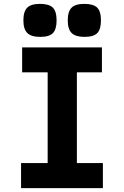

<svg xmlns="http://www.w3.org/2000/svg" viewBox="-20 -969 640 989"><path d="M88.5 -129H225.5V-596.5H94V-725H505V-596.5H376V-129H510V0H88.5ZM100.5 -864Q100.5 -910 120.2 -929.5Q140 -949 186 -949Q232.5 -949 252 -929.8Q271.5 -910.5 271.5 -864Q271.5 -818 252.5 -798.5Q233.5 -779 187.5 -779Q141 -779 120.8 -798.8Q100.5 -818.5 100.5 -864ZM329 -864Q329 -910 348.8 -929.5Q368.5 -949 414.5 -949Q461 -949 480.5 -929.8Q500 -910.5 500 -864Q500 -818 481 -798.5Q462 -779 416 -779Q369.5 -779 349.2 -798.8Q329 -818.5 329 -864Z"/></svg>

Font: JuliaMono ExtraBold
Style: Regular
Weight: 800
Monospace: yes
Designer: cormullion
Foundry: corm
Version: Version 0.055; ttfautohint (v1.8.4)